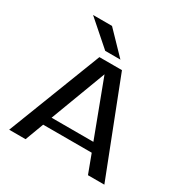

<svg xmlns="http://www.w3.org/2000/svg" viewBox="-184 -960 1062 1106"><g transform="rotate(30 346.5 -407.0)"><path d="M383 -670H282L118 -814H244ZM207 -182H485L346 -551ZM554 0 508 -123H185L139 0H30L271 -622H421L663 0Z"/></g></svg>

Font: Sarpanch Medium
Style: Regular
Weight: 500
Designer: Manushi Parikh (Devanagari and Latin), Jyotish Sonowal (Devanagari)
Foundry: Indian Type Foundry
Version: Version 2.004;PS 1.0;hotconv 1.0.78;makeotf.lib2.5.61930; tt